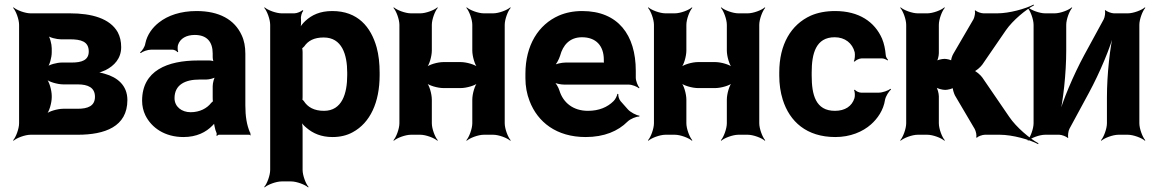

<svg xmlns="http://www.w3.org/2000/svg" viewBox="-20 -586 5028 835"><path d="M507 -381C507 -406 502 -427 492 -446C458 -506 379 -528 284 -528H113C89 -528 52 -542 39 -554L37 -552C49 -539 63 -502 63 -478V-50C63 -26 49 11 37 24L39 26C52 14 89 0 113 0H318C436 0 534 -35 534 -151C534 -215 490 -250 436 -265C424 -269 407 -272 397 -271L398 -267C408 -268 426 -275 439 -281C477 -300 507 -332 507 -381ZM393 -165C393 -125 362 -113 318 -113H255C231 -113 191 -102 179 -89L181 -87C194 -99 205 -139 205 -163V-169C205 -193 194 -233 181 -245L179 -243C191 -230 231 -219 255 -219H318C363 -219 393 -205 393 -165ZM366 -362C366 -324 335 -314 292 -314H249C228 -314 193 -305 182 -294L185 -291C196 -302 205 -337 205 -358V-376C205 -394 197 -426 187 -436L184 -433C194 -423 226 -415 245 -415H284C332 -415 366 -406 366 -362Z M1047 -128V-352C1047 -383 1042 -410 1031 -433C1000 -501 933 -538 835 -538C766 -538 710 -519 671 -488C644 -467 620 -436 612 -397C610 -382 598 -365 589 -358L592 -355C600 -362 622 -370 637 -370H730C738 -370 749 -364 752 -359L755 -361C752 -366 752 -383 754 -390C763 -419 791 -434 827 -434C880 -434 905 -404 905 -353V-338C905 -331 907 -318 911 -314L914 -317C910 -321 897 -323 890 -323H842C708 -323 598 -279 598 -148C598 -125 603 -104 612 -85C639 -30 697 10 778 10C835 10 876 -11 904 -40C908 -44 914 -50 915 -54L911 -55C910 -51 912 -43 913 -37C915 -26 918 -16 922 -7C923 -5 922 1 921 3L924 5C925 3 929 0 932 0H1064C1066 0 1068 2 1069 3L1071 1C1070 0 1068 -2 1068 -4C1068 -5 1070 -7 1070 -7L1067 -10C1053 -43 1047 -80 1047 -128ZM739 -159C739 -218 786 -240 847 -240H876C890 -240 914 -246 921 -253L918 -256C911 -249 905 -225 905 -211V-162C905 -159 905 -145 907 -143L910 -146C908 -148 900 -141 898 -138C880 -115 849 -98 809 -98C770 -98 739 -122 739 -159Z M1289 -500V-503C1287 -514 1293 -533 1299 -539L1296 -542C1290 -536 1272 -528 1260 -528H1205C1181 -528 1144 -542 1131 -554L1129 -552C1141 -539 1155 -502 1155 -478V153C1155 177 1141 214 1129 227L1131 229C1144 217 1181 203 1205 203H1246C1270 203 1307 217 1320 229L1322 227C1310 214 1296 177 1296 153V-24C1296 -37 1294 -54 1289 -62L1286 -60C1290 -52 1303 -38 1313 -30C1341 -6 1377 10 1426 10C1459 10 1489 3 1514 -11C1590 -52 1631 -141 1631 -259V-270C1631 -310 1627 -347 1618 -380C1593 -469 1536 -538 1425 -538C1372 -538 1336 -521 1308 -495C1298 -486 1285 -470 1282 -461L1285 -460C1289 -469 1290 -487 1289 -500ZM1389 -104C1346 -104 1318 -120 1301 -147C1300 -149 1293 -155 1292 -154L1295 -151C1296 -152 1296 -165 1296 -168V-360C1296 -363 1295 -377 1294 -378L1292 -375C1293 -374 1301 -382 1303 -384C1320 -409 1346 -423 1388 -423C1467 -423 1490 -349 1490 -270V-259C1490 -180 1468 -104 1389 -104Z M2175 -50V-478C2175 -502 2189 -539 2201 -552L2199 -554C2186 -542 2149 -528 2125 -528H2084C2060 -528 2023 -542 2010 -554L2008 -552C2020 -539 2034 -502 2034 -478V-366C2034 -342 2045 -302 2058 -290L2060 -292C2048 -305 2008 -316 1984 -316H1908C1884 -316 1844 -305 1832 -292L1834 -290C1847 -302 1858 -342 1858 -366V-478C1858 -502 1872 -539 1884 -552L1882 -554C1869 -542 1832 -528 1808 -528H1767C1743 -528 1706 -542 1693 -554L1691 -552C1703 -539 1717 -502 1717 -478V-50C1717 -26 1703 11 1691 24L1693 26C1706 14 1743 0 1767 0H1808C1832 0 1869 14 1882 26L1884 24C1872 11 1858 -26 1858 -50V-153C1858 -177 1847 -217 1834 -229L1832 -227C1844 -214 1884 -203 1908 -203H1984C2008 -203 2048 -214 2060 -227L2058 -229C2045 -217 2034 -177 2034 -153V-50C2034 -26 2020 11 2008 24L2010 26C2023 14 2060 0 2084 0H2125C2149 0 2186 14 2199 26L2201 24C2189 11 2175 -26 2175 -50Z M2512 -538C2474 -538 2440 -531 2410 -518C2322 -479 2265 -390 2265 -265V-246C2265 -211 2271 -178 2283 -147C2318 -55 2400 10 2527 10C2608 10 2668 -16 2709 -57C2721 -69 2748 -80 2760 -79L2761 -83C2748 -84 2721 -98 2710 -111L2679 -146C2672 -154 2668 -169 2669 -177L2665 -178C2664 -170 2656 -153 2648 -146C2622 -120 2585 -104 2537 -104C2472 -104 2429 -140 2413 -192C2409 -206 2397 -226 2388 -233L2386 -229C2395 -223 2419 -218 2435 -218H2715C2729 -218 2751 -209 2759 -202L2761 -204C2754 -212 2745 -234 2745 -248V-278C2745 -434 2668 -538 2512 -538ZM2606 -326V-320C2606 -317 2606 -311 2608 -310L2610 -312C2609 -314 2603 -314 2600 -314H2440C2423 -314 2396 -308 2386 -301L2389 -297C2399 -305 2411 -328 2416 -344C2428 -389 2457 -424 2511 -424C2572 -424 2606 -387 2606 -326Z M3282 -50V-478C3282 -502 3296 -539 3308 -552L3306 -554C3293 -542 3256 -528 3232 -528H3191C3167 -528 3130 -542 3117 -554L3115 -552C3127 -539 3141 -502 3141 -478V-366C3141 -342 3152 -302 3165 -290L3167 -292C3155 -305 3115 -316 3091 -316H3015C2991 -316 2951 -305 2939 -292L2941 -290C2954 -302 2965 -342 2965 -366V-478C2965 -502 2979 -539 2991 -552L2989 -554C2976 -542 2939 -528 2915 -528H2874C2850 -528 2813 -542 2800 -554L2798 -552C2810 -539 2824 -502 2824 -478V-50C2824 -26 2810 11 2798 24L2800 26C2813 14 2850 0 2874 0H2915C2939 0 2976 14 2989 26L2991 24C2979 11 2965 -26 2965 -50V-153C2965 -177 2954 -217 2941 -229L2939 -227C2951 -214 2991 -203 3015 -203H3091C3115 -203 3155 -214 3167 -227L3165 -229C3152 -217 3141 -177 3141 -153V-50C3141 -26 3127 11 3115 24L3117 26C3130 14 3167 0 3191 0H3232C3256 0 3293 14 3306 26L3308 24C3296 11 3282 -26 3282 -50Z M3510 -257V-271C3510 -353 3528 -424 3610 -424C3655 -424 3687 -398 3697 -359C3699 -349 3698 -326 3693 -320L3697 -318C3701 -324 3717 -332 3727 -332H3816C3824 -332 3835 -327 3840 -323L3842 -326C3838 -330 3832 -339 3832 -347C3830 -372 3825 -396 3816 -418C3784 -491 3716 -538 3612 -538C3571 -538 3536 -531 3506 -518C3420 -479 3369 -393 3369 -271V-257C3369 -220 3374 -185 3384 -153C3414 -57 3488 10 3613 10C3678 10 3732 -13 3768 -45C3796 -70 3822 -106 3829 -152C3832 -168 3846 -189 3855 -197L3853 -200C3843 -192 3818 -183 3801 -183H3725C3716 -183 3701 -190 3698 -196L3694 -194C3698 -188 3699 -168 3696 -159C3685 -124 3655 -104 3611 -104C3527 -104 3510 -174 3510 -257Z M4133 -171 4219 -25C4224 -16 4229 5 4225 11L4229 13C4232 7 4253 0 4263 0H4328C4383 0 4458 21 4495 41L4496 37C4460 18 4400 -32 4369 -78L4252 -249C4245 -259 4223 -279 4214 -279V-275C4223 -275 4245 -295 4252 -305L4355 -455C4385 -498 4442 -545 4477 -563L4475 -566C4440 -548 4370 -528 4317 -528H4257C4247 -528 4226 -535 4223 -541L4219 -539C4223 -533 4218 -511 4214 -503L4126 -352C4121 -344 4114 -324 4117 -318L4121 -320C4118 -326 4096 -330 4088 -330C4076 -330 4055 -325 4049 -319L4052 -316C4058 -322 4063 -343 4063 -355V-478C4063 -502 4077 -539 4089 -552L4087 -554C4074 -542 4037 -528 4013 -528H3971C3947 -528 3910 -542 3897 -554L3895 -552C3907 -539 3921 -502 3921 -478V-50C3921 -26 3907 11 3895 24L3897 26C3910 14 3947 0 3971 0H4013C4037 0 4074 14 4087 26L4089 24C4077 11 4063 -26 4063 -50V-167C4063 -180 4057 -203 4050 -210L4048 -208C4055 -201 4078 -195 4091 -195C4100 -195 4124 -200 4128 -206L4124 -208C4121 -202 4129 -179 4133 -171Z M4780 -502 4695 -346C4649 -261 4600 -146 4582 -75L4586 -74C4604 -145 4617 -269 4617 -366V-478C4617 -502 4631 -539 4643 -552L4641 -554C4628 -542 4591 -528 4567 -528H4525C4501 -528 4464 -542 4451 -554L4449 -552C4461 -539 4475 -502 4475 -478V-50C4475 -26 4461 11 4449 24L4451 26C4464 14 4501 0 4525 0H4587C4597 0 4619 8 4623 14L4626 12C4623 6 4626 -17 4631 -26L4716 -183C4762 -268 4811 -383 4828 -453L4825 -454C4807 -384 4794 -260 4794 -163V-50C4794 -26 4780 11 4768 24L4770 26C4783 14 4820 0 4844 0H4885C4909 0 4946 14 4959 26L4961 24C4949 11 4935 -26 4935 -50V-478C4935 -502 4949 -539 4961 -552L4959 -554C4946 -542 4909 -528 4885 -528H4824C4814 -528 4792 -536 4788 -542L4785 -540C4788 -533 4785 -511 4780 -502Z"/></svg>

Font: Asimov
Style: Edge
Weight: 500
Designer: Google
Version: Version 2.000980: 2014